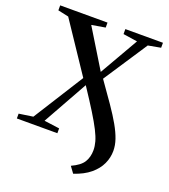

<svg xmlns="http://www.w3.org/2000/svg" viewBox="-166 -860 1034 1178"><g transform="rotate(20 351.0 -271.0)"><path d="M450 200.5 420 159.5Q477.5 133.5 497.8 100.2Q518 67 518 22Q518 -3.5 510 -32.5Q502 -61.5 482 -101Q462 -140.5 426.8 -197.5Q391.5 -254.5 337 -336.5L174 -45L274 -31.5V0H9.5V-31.5L101 -45L307.5 -372.5L91.5 -695.5L22 -710.5V-743H331V-710.5L242 -695.5L395.5 -444.5L540.5 -696.5L447.5 -710.5V-743H693V-710.5L611 -695.5L423 -410Q476.5 -335 516.2 -277.2Q556 -219.5 582 -173.5Q608 -127.5 621 -89.2Q634 -51 634 -15Q634 29 615 70.2Q596 111.5 555.5 145.2Q515 179 450 200.5Z"/></g></svg>

Font: Merriweather 96pt SemiBold
Style: Regular
Weight: 600
Version: Version 2.100